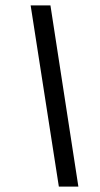

<svg xmlns="http://www.w3.org/2000/svg" viewBox="-20 -688 369 708"><path d="M197 0 93 -668H166L269 0Z"/></svg>

Font: Celebes
Style: Italic
Weight: 400
Italic angle: -10°
Designer: Anugrah Pasau
Foundry: Lafontype
Version: Version 1.000; ttfautohint (v1.8.4)